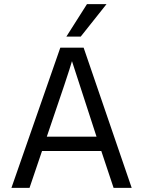

<svg xmlns="http://www.w3.org/2000/svg" viewBox="-20 -903 688 923"><path d="M368 -727H299L398 -883H492ZM122 0H35L270 -674H382L613 0H526L467 -177H182ZM326 -609Q312 -558 205 -246H444Z"/></svg>

Font: Hind Colombo
Style: Regular
Weight: 400
Designer: Jyotish Sonowal, Aditi Pimprikar
Foundry: Indian Type Foundry
Version: Version 1.000;PS 1.0;hotconv 1.0.86;makeotf.lib2.5.63406; tt